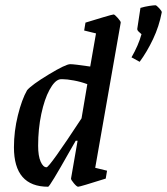

<svg xmlns="http://www.w3.org/2000/svg" viewBox="-20 -701 635 730"><path d="M439 -615 342 -63 387 -52 382 -22Q284 9 277 9Q272 9 261 -4Q250 -17 250 -22L275 -166H268L245 -126Q169 9 163 9Q33 9 33 -141Q33 -202 48 -262.5Q63 -323 83 -358Q101 -379 165.5 -418Q230 -457 247 -457Q262 -457 323 -448L345 -574L300 -585L305 -615Q334 -624 371 -635Q408 -646 412 -646Q416 -646 428 -632.5Q440 -619 439 -615ZM290 -251 312 -381Q288 -390 261 -395Q234 -400 217 -400Q209 -400 206 -399Q187 -394 168 -359Q149 -324 137 -267.5Q125 -211 125 -147Q125 -108 134.5 -86.5Q144 -65 157 -65Q168 -65 290 -251ZM480 -483Q506 -528 518 -571Q516 -573 508.5 -579.5Q501 -586 502 -592L514 -671Q531 -676 547.5 -678.5Q564 -681 571 -681Q575 -681 585.5 -669.5Q596 -658 595 -654Q585 -601 562 -552.5Q539 -504 511 -466Z"/></svg>

Font: Grenze
Style: Italic
Weight: 400
Italic angle: -10°
Designer: Renata Polastri
Foundry: Omnibus-Type
Version: Version 1.002; ttfautohint (v1.8)